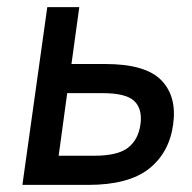

<svg xmlns="http://www.w3.org/2000/svg" viewBox="-20 -520 540 540"><path d="M113 -500H203L181 -340H276Q389 -340 433.5 -294.5Q478 -249 467 -170Q456 -90 398.5 -45Q341 0 228 0H43ZM169 -258 145 -82H245Q311 -82 340 -104.5Q369 -127 375 -170Q381 -213 358 -235.5Q335 -258 269 -258Z"/></svg>

Font: Retni Sans Medium
Style: Italic
Weight: 500
Italic angle: -8°
Designer: Vitaly Kuzmin
Foundry: ParaType Ltd.
Version: Version 1.00;June 10, 2019;FontCreator 11.5.0.2425 64-bit; t